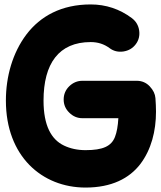

<svg xmlns="http://www.w3.org/2000/svg" viewBox="-20 -761 718 857"><path d="M264.2 -316.9C264.2 -293.9 272.5 -274.4 289.1 -258.3C305.7 -241.7 325.2 -233.4 348.1 -233.4H508.3C506.3 -198.7 501.5 -170.9 493.2 -149.9C477.1 -108.4 439.5 -90.8 361.8 -90.8C326.2 -90.8 293.9 -97.7 265.6 -111.3C209 -138.2 174.3 -200.2 174.3 -312C174.3 -477.5 242.7 -573.2 384.8 -573.2C416.5 -573.2 444.3 -564.5 468.8 -546.4C486.8 -532.7 507.8 -527.8 530.8 -531.2C553.7 -534.7 572.3 -545.4 585.9 -563.5C599.6 -581.5 604.5 -602.5 601.1 -625.5C597.7 -648.4 586.4 -666.5 568.4 -680.2C514.2 -720.7 452.6 -741.2 384.8 -741.2C254.4 -741.2 160.2 -689 98.1 -607.4C36.1 -525.4 6.3 -419.4 6.3 -312C6.3 -63.5 167.5 76.2 361.8 76.2C477.5 76.2 557.1 35.6 606.4 -28.8C655.3 -93.3 676.3 -176.3 676.3 -262.2C676.3 -281.7 675.3 -302.7 673.8 -322.8C672.4 -341.3 664.1 -358.9 648.4 -375.5C632.8 -392.1 613.3 -400.4 590.3 -400.4H348.1C325.2 -400.4 305.7 -392.1 289.1 -376C272.5 -359.9 264.2 -339.8 264.2 -316.9Z"/></svg>

Font: Mikhak Black
Style: Regular
Weight: 900
Designer: Amin Abedi
Version: Version 3.2